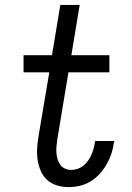

<svg xmlns="http://www.w3.org/2000/svg" viewBox="-20 -755 540 783"><path d="M259 8Q235 8 212 1Q189 -6 172.5 -21Q156 -36 146.5 -57.5Q137 -79 133.5 -102.5Q130 -126 131.5 -150.5Q133 -175 137 -199L181 -460H76V-530H192L226 -735H305L271 -530H426V-460H259L214 -188Q212 -174 210.5 -160Q209 -146 210 -132.5Q211 -119 214.5 -106.5Q218 -94 225.5 -83.5Q233 -73 245 -67.5Q257 -62 271 -62Q284 -62 297 -66.5Q310 -71 320.5 -79.5Q331 -88 339 -99.5Q347 -111 352.5 -123.5Q358 -136 361.5 -148.5Q365 -161 367 -174Q367 -176 367.5 -177.5Q368 -179 368 -180H446Q446 -178 445.5 -175.5Q445 -173 444 -171Q441 -148 433.5 -126Q426 -104 414 -83.5Q402 -63 385.5 -45Q369 -27 348 -14.5Q327 -2 304.5 3Q282 8 259 8Z"/></svg>

Font: Iosevka Slab Oblique
Style: Regular
Weight: 400
Italic angle: -9°
Monospace: yes
Designer: Belleve Invis
Foundry: Belleve Invis
Version: Version 11.1.1; ttfautohint (v1.8.3)